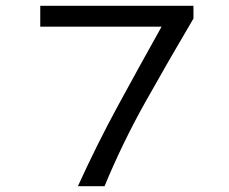

<svg xmlns="http://www.w3.org/2000/svg" viewBox="-20 -643 790 663"><path d="M249 0Q314 -143 388.5 -280Q463 -417 538 -551H119V-623H648V-579Q563 -435 483 -292.5Q403 -150 341 0Z"/></svg>

Font: Inconsolata ExtraExpanded Thin
Style: Regular
Weight: 100
Width: 8
Monospace: yes
Designer: Raph Levien, Cyreal, Brenton Simpson
Foundry: Raph Levien, Cyreal, Google
Version: Version 3.100; ttfautohint (v1.8.4.7-5d5b)